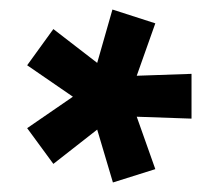

<svg xmlns="http://www.w3.org/2000/svg" viewBox="-20 -738 457 403"><path d="M217 -355 184 -466 92 -394 37 -469 133 -535 37 -601 92 -677 184 -606 216 -718 306 -689 267 -579 382 -583V-489L267 -493L306 -383Z"/></svg>

Font: Cairo Play ExtraBold
Style: Regular
Weight: 800
Version: Version 3.119